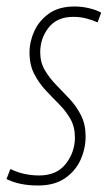

<svg xmlns="http://www.w3.org/2000/svg" viewBox="-34 -562 332 592"><path d="M-14 -10 -2 -41Q38 -21 87 -21Q141 -21 169 -57Q197 -93 197 -138Q197 -171 183 -195.5Q169 -220 148 -241Q127 -262 106.5 -284Q86 -306 71.5 -334Q57 -362 57 -400Q57 -434 72 -466.5Q87 -499 117.5 -520.5Q148 -542 196 -542Q219 -542 241.5 -536.5Q264 -531 278 -523L267 -493Q251 -500 232.5 -505Q214 -510 192 -510Q142 -510 116 -477Q90 -444 90 -401Q90 -370 104 -346Q118 -322 139 -300.5Q160 -279 181 -256.5Q202 -234 216 -206Q230 -178 230 -142Q230 -104 214.5 -69.5Q199 -35 166.5 -12.5Q134 10 83 10Q26 10 -14 -10Z"/></svg>

Font: Georama Condensed ExtraLight
Style: Italic
Weight: 200
Width: 3
Italic angle: -9°
Designer: Jean-Baptiste Levee
Foundry: Production Type
Version: Version 1.000